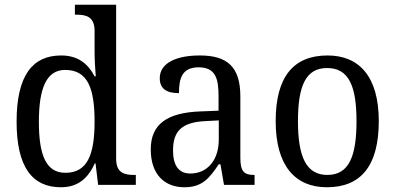

<svg xmlns="http://www.w3.org/2000/svg" viewBox="-20 -780 1669 810"><path d="M237 10C310 10 352 -29 380 -91H383L394 0H553V-42H545C504 -42 470 -51 470 -110V-760H296V-718H304C344 -718 379 -709 379 -650V-566C379 -532 381 -490 384 -458H379C352 -510 310 -546 238 -546C116 -546 50 -460 50 -267C50 -75 116 10 237 10ZM256 -51C176 -51 144 -122 144 -266C144 -408 176 -485 255 -485C350 -485 379 -408 379 -267C379 -126 348 -51 256 -51Z M758 10C835 10 864 -30 903 -87H910L925 0H1054V-42H1051C1009 -42 994 -58 994 -114V-373C994 -500 937 -546 823 -546C727 -546 654 -516 654 -450C654 -406 682 -387 735 -387C735 -451 749 -496 818 -496C891 -496 902 -446 902 -373V-313L826 -310C685 -305 616 -256 616 -150C616 -41 677 10 758 10ZM783 -48C733 -48 710 -83 710 -145C710 -223 743 -264 845 -269L903 -272V-191C903 -106 856 -48 783 -48Z M1359 10C1503 10 1578 -81 1578 -269C1578 -456 1496 -546 1362 -546C1218 -546 1143 -456 1143 -269C1143 -81 1225 10 1359 10ZM1361 -42C1271 -42 1237 -120 1237 -269C1237 -418 1270 -493 1360 -493C1451 -493 1484 -418 1484 -269C1484 -120 1452 -42 1361 -42Z"/></svg>

Font: Noto Serif Ethiopic SmCn
Style: Regular
Weight: 400
Width: 4
Designer: Monotype Design Team
Foundry: Monotype Imaging Inc.
Version: Version 2.102